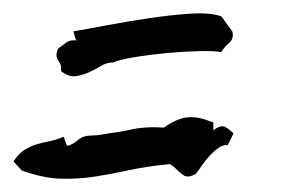

<svg xmlns="http://www.w3.org/2000/svg" viewBox="-30 -460 439 288"><path d="M318.4 -413.1Q321.3 -402.3 314 -396Q306.6 -389.6 301.8 -381.8Q293 -383.8 269.5 -383.3Q246.1 -382.8 219.7 -380.4Q193.4 -377.9 170.4 -374Q147.5 -370.1 139.6 -366.2H137.7Q129.9 -366.2 121.1 -360.8Q112.3 -355.5 102.5 -351.1Q92.8 -346.7 82.5 -345.7Q72.3 -344.7 61.5 -353.5V-361.3Q59.6 -366.2 57.1 -369.6Q54.7 -373 54.7 -377.9Q54.7 -379.9 55.7 -382.8Q56.6 -385.7 56.6 -386.7Q64.5 -392.6 69.8 -396.5Q75.2 -400.4 85 -399.4Q83 -401.4 82 -405.8Q81.1 -410.2 80.1 -413.1Q98.6 -416 129.4 -421.9Q160.2 -427.7 192.9 -432.6Q225.6 -437.5 255.4 -439.5Q285.2 -441.4 301.8 -435.5Q303.7 -433.6 310.5 -423.8Q317.4 -414.1 318.4 -413.1ZM311.5 -242.2Q304.7 -243.2 297.9 -238.3Q291 -233.4 284.7 -226.6Q278.3 -219.7 272.9 -211.9Q267.6 -204.1 263.7 -199.2Q252 -192.4 245.1 -197.3Q238.3 -202.1 230.5 -210Q228.5 -211.9 227.5 -211.9Q226.6 -211.9 225.6 -213.9Q192.4 -210.9 165.5 -205.1Q138.7 -199.2 113.8 -195.3Q88.9 -191.4 62.5 -191.9Q36.1 -192.4 2.9 -204.1L-9.8 -217.8Q-2 -229.5 6.3 -234.9Q14.6 -240.2 23.9 -243.2Q33.2 -246.1 43.5 -248Q53.7 -250 65.4 -254.9Q66.4 -252.9 67.9 -248Q69.3 -243.2 71.3 -241.2Q79.1 -243.2 86.9 -250Q94.7 -256.8 108.4 -256.8Q116.2 -256.8 123.5 -258.3Q130.9 -259.8 138.7 -260.7Q153.3 -262.7 161.6 -264.6Q169.9 -266.6 177.2 -267.6Q184.6 -268.6 192.9 -269Q201.2 -269.5 215.8 -268.6Q233.4 -281.2 249 -283.7Q264.6 -286.1 284.2 -278.3Q286.1 -277.3 287.1 -277.3Q288.1 -277.3 290 -276.4V-264.6Q300.8 -272.5 306.6 -270Q312.5 -267.6 320.3 -259.8Z"/></svg>

Font: Homemade Apple
Style: Regular
Weight: 400
Version: Version 1.001